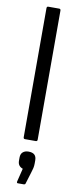

<svg xmlns="http://www.w3.org/2000/svg" viewBox="-101 -715 388 975"><g transform="rotate(10 93.0 -228.0)"><path d="M65 0Q57 0 57 -9V-674Q57 -683 65 -683H121Q129 -683 129 -674V-9Q129 0 121 0ZM68 227Q62 227 63 219L80 150Q68 146 61 137Q54 128 54 113V97Q54 78 65 68.5Q76 59 94 59Q115 59 125 68.5Q135 78 135 97V113Q135 126 132.5 137Q130 148 126 160L107 222Q105 227 99 227Z"/></g></svg>

Font: Sofia Sans Condensed
Style: Regular
Weight: 400
Designer: Botio Nikoltchev, Ani Petrova
Foundry: lettersoup
Version: Version 4.100